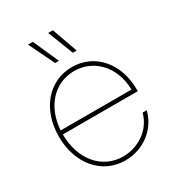

<svg xmlns="http://www.w3.org/2000/svg" viewBox="-177 -834 866 947"><g transform="rotate(-30 256.0 -360.5)"><path d="M258.8 7.8C359.4 7.8 448.7 -56.2 472.7 -154.3H449.2C426.8 -68.8 346.2 -14.6 258.8 -14.6C139.2 -14.6 54.7 -115.2 54.7 -257.8H481.4V-269.5C481.4 -413.6 391.1 -523.4 258.8 -523.4C125.5 -523.4 32.2 -411.6 32.2 -257.8C32.2 -104 125.5 7.8 258.8 7.8ZM298.8 -582H320.8L269 -727.5H242.2ZM197.8 -582H219.7L154.8 -727.5H127.4ZM55.2 -280.3C63.5 -410.6 145.5 -501 258.8 -501C371.6 -501 456.5 -409.2 458.5 -280.3Z"/></g></svg>

Font: Raveo Display Display Thin
Style: Regular
Weight: 100
Designer: Jakub Foglar, Rasmus Andersson (Inter)
Foundry: Jakubfoglar.com
Version: Version 1.100;Glyphs 3.2.3 (3260)